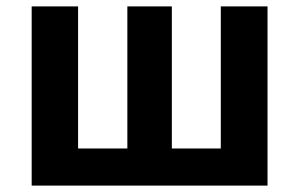

<svg xmlns="http://www.w3.org/2000/svg" viewBox="-20 -580 935 600"><path d="M79 0H816V-560H670V-116H517V-560H378V-116H224V-560H79Z"/></svg>

Font: Source Han Sans CN
Style: Bold
Weight: 700
Designer: Ryoko NISHIZUKA 西塚涼子 (kana, bopomofo & ideographs); Paul D. Hunt (Latin, Greek & Cyrillic); Sandoll Communications 산돌커뮤니
Foundry: Adobe
Version: Version 2.001;hotconv 1.0.107;makeotfexe 2.5.65593